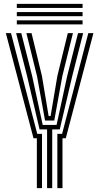

<svg xmlns="http://www.w3.org/2000/svg" viewBox="-20 -971 512 991"><path d="M223 0V-303.2H184.2L119.8 -578.5L63.2 -800H89.8L146 -578.5L200.5 -326H272L326.8 -578.5L382.8 -800H409.2L353 -578.5L288.5 -303.2H249.5V0ZM170.2 0V-257.2H153L10.2 -800H36.8L172.2 -280.2H196.8V0ZM276 0V-280.2H300.5L435.8 -800H462.2L319.5 -257.2H302.5V0ZM212.5 -349 171 -578.5 116.2 -800H142.8L196.5 -578.5L231 -372H241.2L276 -578.5L330 -800H356.5L301.8 -578.5L260 -349ZM66.8 -930V-951.2H406.2V-930ZM66.8 -887.5V-908.8H406.2V-887.5ZM66.8 -845V-866.2H406.2V-845Z"/></svg>

Font: Big Shoulders Inline Text ExtraBold
Style: Regular
Weight: 800
Designer: Patric King
Foundry: XO Type Co
Version: Version 1.000